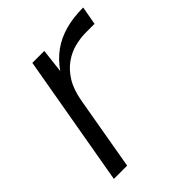

<svg xmlns="http://www.w3.org/2000/svg" viewBox="-158 -624 716 716"><g transform="rotate(-45 199.5 -266.5)"><path d="M28 0 119 -521H182L171 -426Q197 -463 230 -486.5Q263 -510 305 -521.5Q347 -533 399 -533L386 -460H341Q312 -460 282 -452.5Q252 -445 225 -426Q198 -407 178 -375Q158 -343 149 -293L98 0Z"/></g></svg>

Font: DM Sans 10pt Light
Style: Italic
Weight: 300
Italic angle: -10°
Version: Version 4.004;gftools[0.9.30]